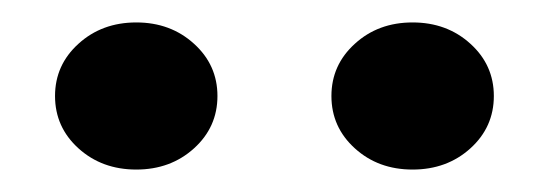

<svg xmlns="http://www.w3.org/2000/svg" viewBox="-20 -733 492 172"><path d="M349.6 -581.1Q318.8 -581.1 297.9 -600.1Q276.9 -619.1 276.9 -647Q276.9 -674.8 297.9 -693.8Q318.8 -712.9 349.6 -712.9Q380.4 -712.9 401.4 -693.8Q422.4 -674.8 422.4 -647Q422.4 -619.1 401.4 -600.1Q380.4 -581.1 349.6 -581.1ZM102.1 -581.1Q71.3 -581.1 50.3 -600.1Q29.3 -619.1 29.3 -647Q29.3 -674.8 50.3 -693.8Q71.3 -712.9 102.1 -712.9Q132.8 -712.9 153.8 -693.8Q174.8 -674.8 174.8 -647Q174.8 -619.1 153.8 -600.1Q132.8 -581.1 102.1 -581.1Z"/></svg>

Font: Heebo ExtraBold
Style: Regular
Weight: 800
Designer: Oded Ezer
Foundry: Ezer Type House
Version: Version 3.100